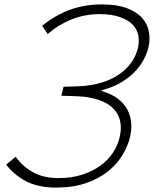

<svg xmlns="http://www.w3.org/2000/svg" viewBox="-20 -840 697 870"><path d="M568 -214Q558 -175 533.5 -135Q509 -95 468 -62.5Q427 -30 369 -10Q311 10 235 10Q154 10 99.5 -18Q45 -46 8 -94L51 -130Q80 -88 128 -60.5Q176 -33 245 -33Q306 -33 354 -49Q402 -65 436.5 -90.5Q471 -116 492 -148.5Q513 -181 521 -214Q541 -292 499.5 -341.5Q458 -391 357 -402Q348 -403 335.5 -403.5Q323 -404 309 -404.5Q295 -405 281.5 -405.5Q268 -406 258 -406L268 -447Q278 -447 292 -447.5Q306 -448 320 -448.5Q334 -449 346 -449.5Q358 -450 365 -451Q421 -457 463 -473.5Q505 -490 534 -513.5Q563 -537 580.5 -565Q598 -593 605 -622Q612 -652 606.5 -680Q601 -708 580.5 -729Q560 -750 522.5 -763Q485 -776 430 -776Q365 -776 305.5 -752.5Q246 -729 196 -686L171 -723Q230 -771 296.5 -795.5Q363 -820 441 -820Q510 -820 555 -803Q600 -786 624.5 -758Q649 -730 655 -694.5Q661 -659 652 -623Q645 -595 629 -566Q613 -537 587 -511Q561 -485 524.5 -464Q488 -443 440 -431V-428Q484 -415 513 -393.5Q542 -372 557 -343.5Q572 -315 574.5 -282Q577 -249 568 -214Z"/></svg>

Font: TypoPRO Sinkin Sans
Style: 200 X Light Italic
Weight: 200
Italic angle: -112°
Designer: Keith Bates
Foundry: K-Type
Version: Sinkin Sans (version 1.0)  by Keith Bates   •   © 2014   www